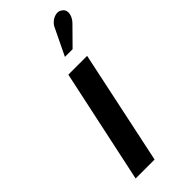

<svg xmlns="http://www.w3.org/2000/svg" viewBox="-233 -755 795 795"><g transform="rotate(-45 164.5 -357.5)"><path d="M307 -638Q319 -650 324.5 -663.5Q330 -677 328 -689Q326 -701 315 -708Q303 -717 288 -714Q273 -711 261 -701Q249 -691 244 -679L188 -563H233ZM39 0H150L256 -501H146Z"/></g></svg>

Font: Advent Pro
Style: Italic
Weight: 400
Italic angle: -12°
Designer: VivaRado, Andreas Kalpakidis
Foundry: VivaRado, Andreas Kalpakidis
Version: Version 3.000